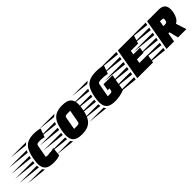

<svg xmlns="http://www.w3.org/2000/svg" viewBox="95 -1785 3043 3043"><g transform="rotate(-45 1616.0 -263.5)"><path d="M400 12Q290 12 246 -30Q202 -72 202 -156Q202 -179 205.5 -206.5Q209 -234 214 -264Q230 -356 260 -417Q290 -478 346.5 -508.5Q403 -539 497 -539Q516 -539 542.5 -537Q569 -535 593 -530Q617 -525 630 -517L579 -378Q552 -386 525.5 -389Q499 -392 484 -392Q449 -392 431.5 -385.5Q414 -379 410 -358L371 -144Q387 -140 400 -139.5Q413 -139 426 -139Q458 -139 492.5 -145Q527 -151 555 -161L539 -11Q508 2 474.5 7Q441 12 400 12ZM279 -496 -28 -529H320Q296 -515 279 -496ZM216 -393 -162 -433H233Q229 -423 224.5 -413.5Q220 -404 216 -393ZM189 -295 -202 -337H198ZM174 -199 -220 -241H179Q178 -230 176.5 -219.5Q175 -209 174 -199ZM177 -103 -216 -145H173Q173 -134 174.5 -123.5Q176 -113 177 -103ZM220 -11 -129 -48H194Q199 -38 205.5 -28.5Q212 -19 220 -11Z M1032 12Q923 12 879.5 -30.5Q836 -73 836 -158Q836 -181 839 -208Q842 -235 847 -264Q863 -356 894 -417Q925 -478 981 -508.5Q1037 -539 1129 -539Q1239 -539 1284 -496.5Q1329 -454 1329 -368Q1329 -346 1326 -319.5Q1323 -293 1318 -264Q1302 -173 1271 -111.5Q1240 -50 1183 -19Q1126 12 1032 12ZM912 -496 605 -529H953Q929 -515 912 -496ZM849 -393 471 -433H866Q862 -423 857.5 -413.5Q853 -404 849 -393ZM1002 -140H1061Q1087 -140 1103.5 -146Q1120 -152 1124 -178L1162 -387H1101Q1077 -387 1060 -381Q1043 -375 1039 -350ZM822 -295 431 -337H831ZM807 -199 413 -241H812Q811 -230 809.5 -219.5Q808 -209 807 -199ZM810 -103 417 -145H806Q806 -134 807.5 -123.5Q809 -113 810 -103ZM853 -11 504 -48H827Q832 -38 838.5 -28.5Q845 -19 853 -11Z M1777 12Q1668 12 1624 -30.5Q1580 -73 1580 -158Q1580 -181 1583 -207.5Q1586 -234 1591 -264Q1607 -356 1638 -417Q1669 -478 1729 -508.5Q1789 -539 1892 -539Q1914 -539 1944.5 -537Q1975 -535 2003.5 -530Q2032 -525 2048 -517L1997 -378Q1963 -386 1930.5 -389Q1898 -392 1878 -392Q1835 -392 1813 -385.5Q1791 -379 1787 -358L1745 -128H1791Q1812 -128 1827 -133Q1842 -138 1846 -158L1853 -197H1812L1832 -311H2034L1984 -28Q1929 -6 1874 3Q1819 12 1777 12ZM1656 -496 1349 -529H1697Q1673 -515 1656 -496ZM1593 -393 1215 -433H1610Q1606 -423 1601.5 -413.5Q1597 -404 1593 -393ZM1566 -295 1175 -337H1575ZM1551 -199 1157 -241H1556Q1555 -230 1553.5 -219.5Q1552 -209 1551 -199ZM1554 -103 1161 -145H1550Q1550 -134 1551.5 -123.5Q1553 -113 1554 -103ZM1597 -11 1248 -48H1571Q1576 -38 1582.5 -28.5Q1589 -19 1597 -11Z M2279 0 2371 -529H2723L2676 -379H2513L2501 -311H2651L2634 -215H2485L2473 -147H2658L2632 0ZM2331 -484 1907 -529H2338ZM2314 -388 1890 -433H2322ZM2297 -292 1873 -337H2305ZM2280 -196 1856 -241H2288ZM2263 -100 1839 -145H2271ZM2246 -3 1822 -48H2254Z M2935 0 3027 -529H3281Q3337 -529 3368.5 -512Q3400 -495 3413.5 -465Q3427 -435 3427 -397Q3427 -367 3418.5 -324Q3410 -281 3387.5 -240.5Q3365 -200 3322 -176L3379 0H3192L3154 -154H3130L3103 0ZM2987 -484 2563 -529H2994ZM2970 -388 2546 -433H2978ZM3154 -291H3186Q3206 -291 3220.5 -296.5Q3235 -302 3238 -321L3244 -356Q3244 -358 3244.5 -359.5Q3245 -361 3245 -362Q3245 -376 3230.5 -379.5Q3216 -383 3192 -383H3170ZM2953 -292 2529 -337H2961ZM2936 -196 2512 -241H2944ZM2919 -100 2495 -145H2927ZM2902 -3 2478 -48H2910Z"/></g></svg>

Font: Faster One
Style: Regular
Weight: 400
Designer: Eduardo Rodriguez Tunni
Foundry: Eduardo Rodriguez Tunni
Version: Version 1.003; ttfautohint (v1.8.4.7-5d5b);gftools[0.9.23]